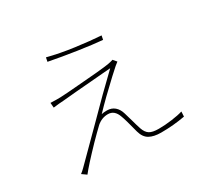

<svg xmlns="http://www.w3.org/2000/svg" viewBox="-159 -991 1318 1243"><g transform="rotate(-30 500.0 -369.5)"><path d="M695 -710 689 -680Q618 -686 511 -702Q404 -718 306 -737L312 -767Q400 -744 508 -729.5Q616 -715 695 -710ZM654 -474 622 -445Q516 -347 441 -268Q457 -272 481 -272Q516 -272 539 -252Q562 -232 572 -197Q583 -162 592 -128Q596 -114 600.5 -97.5Q605 -81 611 -64Q623 -29 645 -15Q667 -1 714 -1Q761 -1 812.5 -8Q864 -15 896 -25L894 12Q808 28 715 28Q661 28 628 9.5Q595 -9 582 -57Q556 -160 544 -190Q524 -248 475 -248Q429 -248 392 -216Q355 -181 308 -133Q202 -23 165 25L131 1Q145 -9 162 -26L371 -235Q514 -381 637 -498L572 -493Q543 -490 488 -486Q425 -480 377 -477L267 -467Q240 -466 193 -460L190 -497Q236 -495 264 -496Q299 -497 405 -506Q569 -518 637 -528Q667 -534 677 -538L699 -512Q688 -504 675 -493Q662 -482 654 -474Z"/></g></svg>

Font: Merged Yaku Han JP Thin
Style: Regular
Weight: 250
Designer: Ryoko NISHIZUKA 西塚涼子 (kana, bopomofo & ideographs); Paul D. Hunt (Latin, Greek & Cyrillic); Sandoll Communications 산돌커뮤니
Foundry: Adobe
Version: Version 2.004